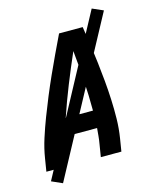

<svg xmlns="http://www.w3.org/2000/svg" viewBox="-132 -910 864 1083"><g transform="rotate(-15 300.0 -368.0)"><path d="M25 0 37 -74Q46 -131 64 -187Q82 -243 103 -298Q124 -353 147 -408.5Q170 -464 194.5 -518.5Q219 -573 244.5 -627Q270 -681 296 -735H434Q443 -681 450.5 -627Q458 -573 464.5 -518Q471 -463 476 -408.5Q481 -354 483.5 -298Q486 -242 485 -186Q484 -130 475 -74L463 0H343L355 -74Q359 -96 361 -119Q363 -142 365 -164H177Q171 -142 166 -119Q161 -96 157 -74L145 0ZM209 -265H368Q368 -354 362.5 -442.5Q357 -531 348 -618Q310 -531 274.5 -442.5Q239 -354 209 -265ZM99 87 36 59 510 -823 574 -795Z"/></g></svg>

Font: Iosevka Curly Extended Oblique
Style: Bold
Weight: 700
Width: 7
Italic angle: -9°
Monospace: yes
Designer: Belleve Invis
Foundry: Belleve Invis
Version: Version 11.1.0; ttfautohint (v1.8.3)